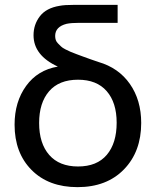

<svg xmlns="http://www.w3.org/2000/svg" viewBox="-20 -755 641 790"><path d="M385 -500Q468 -476 514.5 -409.5Q561 -343 561 -249Q561 -131 490 -58Q419 15 299 15Q180 15 110 -55.5Q40 -126 40 -242Q40 -336 87.5 -401.5Q135 -467 218 -481Q118 -527 118 -610Q118 -654 144 -688Q170 -722 225 -731Q245 -735 286 -735H464V-661H306Q273 -661 254 -657Q207 -645 207 -607Q207 -598 209.5 -590.5Q212 -583 218.5 -576.5Q225 -570 231 -564Q237 -558 249 -552Q261 -546 270 -542Q279 -538 295.5 -532Q312 -526 322.5 -522Q333 -518 353 -511Q373 -504 385 -500ZM301 -70Q379 -70 419.5 -118Q460 -166 460 -250Q460 -333 419 -380Q378 -427 301 -427Q223 -427 182 -379.5Q141 -332 141 -249Q141 -165 182.5 -117.5Q224 -70 301 -70Z"/></svg>

Font: Manrope Medium
Style: Medium
Weight: 500
Designer: Mikhail Sharanda
Foundry: Mikhail Sharanda
Version: Version 4.000;hotconv 1.0.109;makeotfexe 2.5.65596